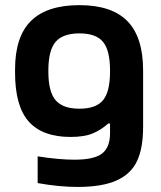

<svg xmlns="http://www.w3.org/2000/svg" viewBox="-20 -529 633 754"><path d="M39.1 -255.9Q39.1 -385.3 101.8 -447Q164.6 -508.8 292 -508.8Q418.9 -508.8 480.5 -445.8Q542 -382.8 542 -252V-30.8Q542 53.7 517.8 104.2Q493.7 154.8 437.3 179.9Q380.9 205.1 285.2 205.1Q211.4 205.1 127.9 189.9V85Q210.9 98.1 272.9 98.1Q350.1 98.1 381.1 73.7Q412.1 49.3 412.1 -4.9V-43.9H404.8Q377.4 -19 344.2 -5.1Q311 8.8 256.8 8.8Q147 8.8 93 -51.5Q39.1 -111.8 39.1 -244.1ZM169.9 -248Q169.9 -168.5 198.5 -135.3Q227.1 -102.1 292 -102.1Q356.9 -102.1 384.5 -135.3Q412.1 -168.5 412.1 -248V-252Q412.1 -331.5 384.5 -364.7Q356.9 -397.9 292 -397.9Q227.1 -397.9 198.5 -364.7Q169.9 -331.5 169.9 -252Z"/></svg>

Font: LT Wave Text Bold
Style: Regular
Weight: 700
Designer: Daniel Lyons
Version: Version 2.5 (Glyphs App)